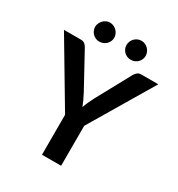

<svg xmlns="http://www.w3.org/2000/svg" viewBox="-214 -1033 1078 1165"><g transform="rotate(30 324.5 -450.5)"><path d="M0 0ZM391 -280V0H257V-280L-6.5 -723H112Q129.5 -723 139.8 -714.5Q150 -706 157 -693L289 -451.5Q300.5 -429.5 309.2 -410.5Q318 -391.5 325 -373Q331.5 -392 340 -411Q348.5 -430 359.5 -451.5L491 -693Q496.5 -704 507.5 -713.5Q518.5 -723 535.5 -723H654.5ZM282 -833.5Q282 -820 276.5 -808Q271 -796 261.8 -787Q252.5 -778 240 -773Q227.5 -768 213.5 -768Q200.5 -768 188.8 -773Q177 -778 168 -787Q159 -796 153.5 -808Q148 -820 148 -833.5Q148 -847 153.5 -859.2Q159 -871.5 168 -880.8Q177 -890 188.8 -895.5Q200.5 -901 213.5 -901Q227.5 -901 240 -895.5Q252.5 -890 261.8 -880.8Q271 -871.5 276.5 -859.2Q282 -847 282 -833.5ZM502 -833.5Q502 -820 496.8 -808Q491.5 -796 482.2 -787Q473 -778 460.8 -773Q448.5 -768 435 -768Q421 -768 408.8 -773Q396.5 -778 387.5 -787Q378.5 -796 373.2 -808Q368 -820 368 -833.5Q368 -847 373.2 -859.2Q378.5 -871.5 387.5 -880.8Q396.5 -890 408.8 -895.5Q421 -901 435 -901Q448.5 -901 460.8 -895.5Q473 -890 482.2 -880.8Q491.5 -871.5 496.8 -859.2Q502 -847 502 -833.5Z"/></g></svg>

Font: Lato
Style: Bold
Weight: 700
Designer: Lukasz Dziedzic
Foundry: tyPoland Lukasz Dziedzic
Version: Version 2.007; 2014-02-27